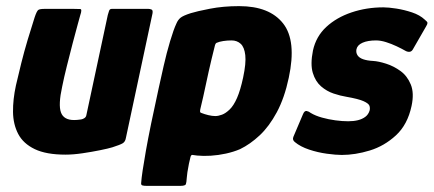

<svg xmlns="http://www.w3.org/2000/svg" viewBox="-20 -501 1416 627"><path d="M194 4Q131 4 93.5 -14Q56 -32 39.5 -63.5Q23 -95 22.5 -135.5Q22 -176 32 -222Q40 -257 49.5 -295Q59 -333 70.5 -371.5Q82 -410 93 -444Q100 -465 105 -468.5Q110 -472 126 -472H220Q235 -472 242 -471.5Q249 -471 242 -451Q241 -447 234 -422Q227 -397 217.5 -360.5Q208 -324 198.5 -286Q189 -248 183 -218Q170 -159 179 -134Q188 -109 222 -109Q226 -109 232.5 -109.5Q239 -110 245 -111Q251 -112 256 -115.5Q261 -119 262 -125L332 -452Q334 -458 336 -465Q338 -472 345 -472H465Q469 -472 474.5 -470Q480 -468 478 -457L391 -50Q389 -38 380.5 -33Q372 -28 347 -20Q334 -16 307 -10.5Q280 -5 249.5 -0.5Q219 4 194 4Z M441 96Q443 67 456.5 -9Q470 -85 498 -212Q505 -244 514.5 -286Q524 -328 535.5 -366.5Q547 -405 556 -424Q561 -436 569.5 -443Q578 -450 603 -458Q622 -464 665.5 -472.5Q709 -481 761 -481Q860 -481 904.5 -424.5Q949 -368 923 -247Q909 -181 884 -134.5Q859 -88 828 -59Q797 -30 764 -14Q743 -5 718 0.5Q693 6 668.5 7.5Q644 9 624 7Q614 6 609 5Q604 4 602 12Q600 19 597 33.5Q594 48 592 61.5Q590 75 590 79Q589 95 587 100.5Q585 106 568 106H459Q450 106 445 104.5Q440 103 441 96ZM634 -144Q633 -138 633.5 -135.5Q634 -133 638 -132Q648 -128 660.5 -125Q673 -122 683 -122Q693 -122 705 -126.5Q717 -131 730 -143.5Q743 -156 754 -181Q765 -206 774 -248Q784 -295 781 -321Q778 -347 766 -358Q754 -369 736 -369Q722 -369 709 -367Q696 -365 687 -361Q685 -360 683.5 -357Q682 -354 681 -349Q676 -329 671 -308.5Q666 -288 661.5 -267.5Q657 -247 652.5 -226Q648 -205 643.5 -184.5Q639 -164 634 -144Z M969 -127Q974 -140 981.5 -138.5Q989 -137 995 -132Q1010 -123 1031.5 -117Q1053 -111 1075.5 -108Q1098 -105 1117 -105Q1135 -105 1149 -108.5Q1163 -112 1173 -119.5Q1183 -127 1187 -140Q1189 -148 1186.5 -155.5Q1184 -163 1167.5 -170.5Q1151 -178 1111 -185Q1092 -188 1069.5 -195.5Q1047 -203 1028.5 -219Q1010 -235 1001.5 -263Q993 -291 1002 -336Q1012 -382 1045.5 -413Q1079 -444 1128 -460.5Q1177 -477 1232 -477Q1249 -477 1274.5 -473Q1300 -469 1325.5 -460.5Q1351 -452 1367 -437Q1376 -430 1376 -426Q1376 -422 1371 -414L1329 -341Q1322 -327 1306 -334Q1292 -342 1275 -350Q1258 -358 1240.5 -363.5Q1223 -369 1208 -369Q1181 -369 1164 -361.5Q1147 -354 1144 -340Q1142 -329 1147.5 -320.5Q1153 -312 1166 -307.5Q1179 -303 1198 -302Q1216 -301 1241 -293Q1266 -285 1288 -269Q1310 -253 1321.5 -225Q1333 -197 1324 -155Q1311 -94 1273 -59Q1235 -24 1187.5 -9.5Q1140 5 1096 5Q1077 5 1047.5 1Q1018 -3 989.5 -12.5Q961 -22 943 -37Q934 -44 938 -54Z"/></svg>

Font: Glory ExtraBold
Style: Italic
Weight: 800
Italic angle: -12°
Version: Version 1.011